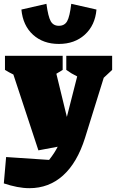

<svg xmlns="http://www.w3.org/2000/svg" viewBox="-61 -787 607 1005"><path d="M140 0 9 -397Q-14 -408 -35 -421V-495H267V-421L234 -401L289 -175L343 -387Q312 -402 286 -421V-495H526V-421L482 -380L384 -65Q343 65 269 131.5Q195 198 93 198Q62 198 28.5 191.5Q-5 185 -41 173L-29 35L196 50Q211 31 222 14Q233 -3 241 -19ZM247 -557Q165 -557 112 -605Q59 -653 51 -737L182 -767Q191 -700 204.5 -676Q218 -652 247 -652Q277 -652 290.5 -676Q304 -700 312 -767L444 -737Q437 -655 383.5 -606Q330 -557 247 -557Z"/></svg>

Font: Piazzolla Black
Style: Regular
Weight: 900
Designer: Juan Pablo del Peral
Foundry: Huerta Tipografica
Version: Version 1.330